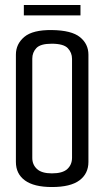

<svg xmlns="http://www.w3.org/2000/svg" viewBox="-20 -749 420 773"><path d="M189 4Q117 4 80.5 -22.5Q44 -49 44 -97V-529Q44 -572 78 -600.5Q112 -629 189 -628Q268 -627 302 -599.5Q336 -572 336 -529V-97Q336 -50 300 -23Q264 4 189 4ZM189 -51Q232 -51 251 -68.5Q270 -86 270 -114V-512Q270 -537 253 -555Q236 -573 188 -573Q143 -573 126.5 -555.5Q110 -538 110 -513V-113Q110 -86 129 -68.5Q148 -51 189 -51ZM76 -687V-729H304V-687Z"/></svg>

Font: Smooch Sans Thin Medium
Style: Regular
Weight: 500
Version: Version 1.010